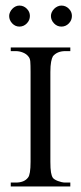

<svg xmlns="http://www.w3.org/2000/svg" viewBox="-20 -676 293 696"><path d="M19 0V-14.2H37.1Q67.9 -14.2 81.5 -32.2Q90.8 -43 90.8 -89.4V-415Q90.8 -440.9 89.8 -452.9Q88.9 -464.8 82.5 -471.7Q75.7 -480.5 63 -485.6Q50.3 -490.7 37.1 -490.7H19V-503.9H234.9V-490.7H216.8Q187.5 -490.7 171.9 -472.2Q168 -465.8 165.3 -451.9Q162.6 -438 162.6 -415V-89.4Q162.6 -64.5 164.8 -51.5Q167 -38.6 171.4 -31.7Q173.3 -28.8 178.2 -25.6Q183.1 -22.5 189.5 -20Q195.8 -17.6 202.9 -15.9Q210 -14.2 216.8 -14.2H234.9V0ZM240.7 -618.2Q240.7 -602.5 229.5 -591.1Q218.3 -579.6 202.6 -579.6Q187 -579.6 175.8 -591.3Q164.6 -603 164.6 -618.2Q164.6 -625 167.7 -631.8Q170.9 -638.7 176.3 -644Q181.6 -649.4 188.5 -652.6Q195.3 -655.8 202.6 -655.8Q218.3 -655.8 229.5 -644.5Q240.7 -633.3 240.7 -618.2ZM88.4 -618.2Q88.4 -602.5 77.1 -591.1Q65.9 -579.6 50.3 -579.6Q35.2 -579.6 24.2 -591.3Q13.2 -603 13.2 -618.2Q13.2 -625 16.4 -631.8Q19.5 -638.7 24.7 -644Q29.8 -649.4 36.4 -652.6Q43 -655.8 50.3 -655.8Q65.9 -655.8 77.1 -644.5Q88.4 -633.3 88.4 -618.2Z"/></svg>

Font: Surma
Style: Regular
Weight: 400
Designer: Sue Lloyd-Williams
Foundry: Sylheti Translation And Research
Version: Version 3.000